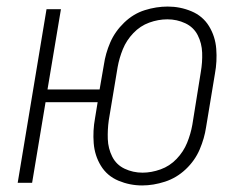

<svg xmlns="http://www.w3.org/2000/svg" viewBox="-20 -558 760 586"><path d="M414 8Q448 8 483.5 -3.5Q519 -15 547 -41.5Q575 -68 589.5 -102Q604 -136 609 -170L636 -333Q643 -371 640 -409Q637 -447 618 -478Q599 -509 564.5 -523.5Q530 -538 492 -538Q457 -538 422 -527Q387 -516 359 -489Q331 -462 316.5 -428.5Q302 -395 297 -360L284 -285H125L166 -530H122L34 0H78L119 -246H278L270 -197Q263 -159 266 -121Q269 -83 288 -52Q307 -21 341.5 -6.5Q376 8 414 8ZM415 -31Q386 -31 360.5 -43Q335 -55 322.5 -80Q310 -105 309 -133.5Q308 -162 312 -191L339 -353Q344 -381 355 -408Q366 -435 387 -457Q408 -479 435.5 -489Q463 -499 491 -499Q520 -499 545.5 -487Q571 -475 583.5 -450.5Q596 -426 597 -397Q598 -368 593 -339L567 -177Q562 -149 551 -122Q540 -95 519 -73Q498 -51 470 -41Q442 -31 415 -31Z"/></svg>

Font: Iosevka Sparkle Extralight
Style: Italic
Weight: 200
Italic angle: -9°
Designer: Belleve Invis
Foundry: Belleve Invis
Version: Version 4.5.0; ttfautohint (v1.8.3)